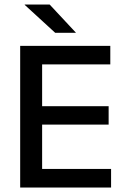

<svg xmlns="http://www.w3.org/2000/svg" viewBox="-20 -846 568 866"><path d="M71 0V-639H170V0ZM100.5 0V-84H481V0ZM128 -284V-367H470V-284ZM100 -555.5V-639H477.5V-555.5ZM204 -825.5 322 -699V-698H229L91.5 -824V-825.5Z"/></svg>

Font: Anek Bangla Medium Medium
Style: Regular
Weight: 500
Version: Version 1.003